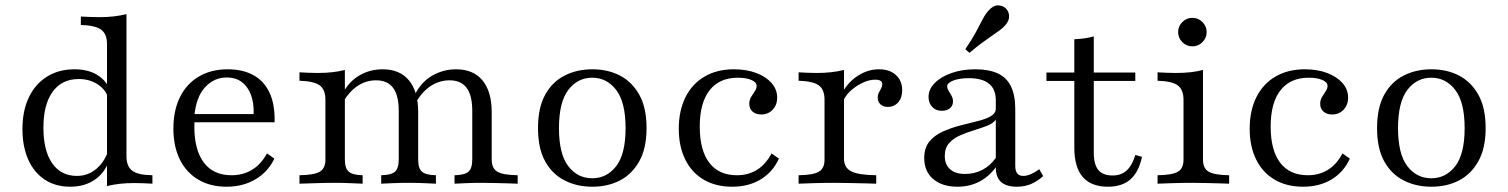

<svg xmlns="http://www.w3.org/2000/svg" viewBox="-20 -685 5623 716"><path d="M379 8.9V-521Q379 -558.1 357.3 -574.2Q335.5 -590.3 281.5 -591.9V-623.4Q296.8 -622.6 314.5 -621.8Q332.3 -621 350.8 -621Q379 -621 403.6 -623.8Q428.2 -626.6 451.6 -632.3V-102.4Q451.6 -65.3 472.6 -48.8Q493.5 -32.3 548.4 -31.5V0Q533.9 -0.8 516.1 -1.6Q498.4 -2.4 480.6 -2.4Q452.4 -2.4 427 0.4Q401.6 3.2 379 8.9ZM241.9 11.3Q187.1 11.3 147.2 -14.9Q107.3 -41.1 85.5 -89.5Q63.7 -137.9 63.7 -204Q63.7 -271.8 87.5 -321.8Q111.3 -371.8 155.2 -399.2Q199.2 -426.6 258.1 -426.6Q308.9 -426.6 343.1 -405.2Q377.4 -383.9 387.9 -351.6L381.5 -325Q371.8 -353.2 342.3 -371.8Q312.9 -390.3 273.4 -390.3Q210.5 -390.3 176.2 -342.7Q141.9 -295.2 141.9 -208.9Q141.9 -123.4 174.6 -76.2Q207.3 -29 266.9 -29Q308.9 -29 340.7 -56.5Q372.6 -83.9 386.3 -131.5L391.1 -101.6Q378.2 -48.4 338.7 -18.5Q299.2 11.3 241.9 11.3Z M824.2 11.3Q764.5 11.3 719.8 -14.9Q675 -41.1 650.8 -89.9Q626.6 -138.7 626.6 -205.6Q626.6 -272.6 650.8 -322.2Q675 -371.8 721 -399.2Q766.9 -426.6 829 -426.6Q884.7 -426.6 924.2 -405.2Q963.7 -383.9 984.7 -340.3Q1005.6 -296.8 1004 -229H673.4L672.6 -259.7H925.8Q927.4 -300 916.1 -330.6Q904.8 -361.3 882.3 -378.6Q859.7 -396 825 -396Q778.2 -396 744.8 -359.7Q711.3 -323.4 704.8 -252.4L706.5 -250Q705.6 -241.9 705.2 -232.3Q704.8 -222.6 704.8 -212.1Q704.8 -125.8 740.3 -78.6Q775.8 -31.5 843.5 -31.5Q885.5 -31.5 919 -51.2Q952.4 -71 975.8 -112.9L1003.2 -93.5Q979.8 -44.4 933.1 -16.5Q886.3 11.3 824.2 11.3Z M1675 0V-31.5Q1712.9 -32.3 1727 -44.8Q1741.1 -57.3 1741.1 -89.5V-272.6Q1741.1 -329 1720.2 -357.3Q1699.2 -385.5 1656.5 -385.5Q1619.4 -385.5 1587.1 -364.9Q1554.8 -344.4 1529 -300L1523.4 -325.8Q1550 -379 1591.5 -402.8Q1633.1 -426.6 1680.6 -426.6Q1745.2 -426.6 1779.4 -385.1Q1813.7 -343.5 1813.7 -266.1V-89.5Q1813.7 -57.3 1834.7 -44.8Q1855.6 -32.3 1910.5 -31.5V0Q1898.4 -0.8 1876.2 -1.2Q1854 -1.6 1828.2 -2.4Q1802.4 -3.2 1778.2 -3.2Q1747.6 -3.2 1719 -2Q1690.3 -0.8 1675 0ZM1096.8 0V-31.5Q1151.6 -32.3 1172.6 -44.8Q1193.5 -57.3 1193.5 -89.5V-312.9Q1193.5 -351.6 1171.8 -366.9Q1150 -382.3 1096.8 -383.9V-415.3Q1111.3 -414.5 1128.6 -413.7Q1146 -412.9 1165.3 -412.9Q1193.5 -412.9 1219 -415.7Q1244.4 -418.5 1266.1 -424.2V-89.5Q1266.1 -57.3 1280.6 -44.8Q1295.2 -32.3 1332.3 -31.5V0Q1312.1 -0.8 1284.7 -2Q1257.3 -3.2 1228.2 -3.2Q1196 -3.2 1160.1 -2Q1124.2 -0.8 1096.8 0ZM1401.6 0V-31.5Q1438.7 -32.3 1452.8 -44.8Q1466.9 -57.3 1466.9 -89.5V-272.6Q1466.9 -329 1446 -357.3Q1425 -385.5 1382.3 -385.5Q1346 -385.5 1315.3 -365.7Q1284.7 -346 1261.3 -308.1L1262.1 -343.5Q1283.9 -383.1 1322.2 -404.8Q1360.5 -426.6 1407.3 -426.6Q1471 -426.6 1505.2 -385.1Q1539.5 -343.5 1539.5 -266.1V-89.5Q1539.5 -57.3 1553.6 -44.8Q1567.7 -32.3 1605.6 -31.5V0Q1591.1 -0.8 1561.7 -2Q1532.3 -3.2 1503.2 -3.2Q1474.2 -3.2 1445.2 -2Q1416.1 -0.8 1401.6 0Z M2188.7 11.3Q2131.5 11.3 2085.5 -12.1Q2039.5 -35.5 2012.9 -83.5Q1986.3 -131.5 1986.3 -207.3Q1986.3 -283.1 2012.9 -331.5Q2039.5 -379.8 2085.5 -403.2Q2131.5 -426.6 2188.7 -426.6Q2246.8 -426.6 2291.9 -403.2Q2337.1 -379.8 2364.1 -331.5Q2391.1 -283.1 2391.1 -207.3Q2391.1 -132.3 2364.1 -83.9Q2337.1 -35.5 2291.9 -12.1Q2246.8 11.3 2188.7 11.3ZM2188.7 -20.2Q2242.7 -20.2 2277.8 -65.3Q2312.9 -110.5 2312.9 -207.3Q2312.9 -304 2277.8 -349.6Q2242.7 -395.2 2188.7 -395.2Q2133.9 -395.2 2099.2 -349.6Q2064.5 -304 2064.5 -207.3Q2064.5 -110.5 2099.2 -65.3Q2133.9 -20.2 2188.7 -20.2Z M2710.5 11.3Q2649.2 11.3 2604.4 -14.9Q2559.7 -41.1 2535.5 -89.9Q2511.3 -138.7 2511.3 -204.8Q2511.3 -272.6 2536.3 -322.6Q2561.3 -372.6 2607.7 -399.6Q2654 -426.6 2716.9 -426.6Q2763.7 -426.6 2800 -412.9Q2836.3 -399.2 2857.3 -375.4Q2878.2 -351.6 2878.2 -321Q2878.2 -293.5 2861.3 -275.8Q2844.4 -258.1 2819.4 -258.1Q2798.4 -258.1 2786.3 -269Q2774.2 -279.8 2774.2 -297.6Q2774.2 -312.1 2781 -323.4Q2787.9 -334.7 2794.8 -344.8Q2801.6 -354.8 2801.6 -364.5Q2801.6 -378.2 2782.3 -386.7Q2762.9 -395.2 2731.5 -395.2Q2662.9 -395.2 2626.2 -348.4Q2589.5 -301.6 2589.5 -212.9Q2589.5 -125 2625 -78.2Q2660.5 -31.5 2728.2 -31.5Q2770.2 -31.5 2802.8 -51.6Q2835.5 -71.8 2857.3 -112.9L2884.7 -93.5Q2862.1 -43.5 2816.9 -16.1Q2771.8 11.3 2710.5 11.3Z M2958.1 0V-31.5Q3012.9 -32.3 3033.9 -44.8Q3054.8 -57.3 3054.8 -89.5V-312.9Q3054.8 -351.6 3033.1 -366.9Q3011.3 -382.3 2958.1 -383.9V-415.3Q2972.6 -414.5 2989.9 -413.7Q3007.3 -412.9 3026.6 -412.9Q3082.3 -412.9 3127.4 -424.2V-93.5Q3127.4 -59.7 3154.4 -46Q3181.5 -32.3 3247.6 -31.5V0Q3233.1 -0.8 3207.3 -1.2Q3181.5 -1.6 3151.2 -2.4Q3121 -3.2 3091.9 -3.2Q3051.6 -3.2 3014.1 -2Q2976.6 -0.8 2958.1 0ZM3290.3 -286.3Q3273.4 -286.3 3263.3 -296Q3253.2 -305.6 3253.2 -320.2Q3253.2 -331.5 3257.7 -339.9Q3262.1 -348.4 3266.1 -356Q3270.2 -363.7 3270.2 -371Q3270.2 -387.9 3243.5 -387.9Q3222.6 -387.9 3199.2 -377.4Q3175.8 -366.9 3155.6 -349.6Q3135.5 -332.3 3124.2 -308.9L3122.6 -342.7Q3146.8 -383.1 3182.7 -404.8Q3218.5 -426.6 3258.1 -426.6Q3297.6 -426.6 3321 -405.2Q3344.4 -383.9 3344.4 -348.4Q3344.4 -320.2 3329.4 -303.2Q3314.5 -286.3 3290.3 -286.3Z M3550.8 11.3Q3493.5 11.3 3460.1 -17.3Q3426.6 -46 3426.6 -95.2Q3426.6 -133.9 3446 -157.3Q3465.3 -180.6 3496 -194.4Q3526.6 -208.1 3560.5 -216.9Q3594.4 -225.8 3624.6 -233.1Q3654.8 -240.3 3674.2 -251.2Q3693.5 -262.1 3693.5 -280.6V-311.3Q3693.5 -352.4 3668.1 -373Q3642.7 -393.5 3592.7 -393.5Q3558.1 -393.5 3535.1 -384.7Q3512.1 -375.8 3512.1 -362.9Q3512.1 -355.6 3517.3 -346.8Q3522.6 -337.9 3528.2 -328.2Q3533.9 -318.5 3533.9 -306.5Q3533.9 -291.1 3522.6 -281.5Q3511.3 -271.8 3491.9 -271.8Q3470.2 -271.8 3456.5 -286.3Q3442.7 -300.8 3442.7 -323.4Q3442.7 -352.4 3466.1 -375.8Q3489.5 -399.2 3529 -412.9Q3568.5 -426.6 3616.9 -426.6Q3667.7 -426.6 3700.8 -411.3Q3733.9 -396 3750 -362.9Q3766.1 -329.8 3766.1 -278.2V-66.9Q3766.1 -47.6 3773.4 -38.3Q3780.6 -29 3796 -29Q3809.7 -29 3825 -35.9Q3840.3 -42.7 3855.6 -54L3870.2 -28.2Q3848.4 -8.9 3825 1.2Q3801.6 11.3 3771.8 11.3Q3692.7 11.3 3693.5 -61.3Q3667.7 -25.8 3631.5 -7.3Q3595.2 11.3 3550.8 11.3ZM3579 -36.3Q3613.7 -36.3 3642.7 -51.2Q3671.8 -66.1 3693.5 -96V-238.7Q3683.9 -225 3661.3 -216.1Q3638.7 -207.3 3612.1 -199.2Q3585.5 -191.1 3560.5 -180.2Q3535.5 -169.4 3519.4 -151.2Q3503.2 -133.1 3503.2 -103.2Q3503.2 -71.8 3523 -54Q3542.7 -36.3 3579 -36.3ZM3595.2 -487.9 3579.8 -501.6Q3605.6 -539.5 3620.2 -566.9Q3634.7 -594.4 3644.8 -613.7Q3654.8 -633.1 3666.9 -646Q3683.1 -664.5 3700.4 -664.9Q3717.7 -665.3 3729.8 -654.8Q3741.9 -643.5 3743.1 -626.2Q3744.4 -608.9 3729 -591.1Q3720.2 -580.6 3707.7 -571.8Q3695.2 -562.9 3679 -551.6Q3662.9 -540.3 3642.3 -525.4Q3621.8 -510.5 3595.2 -487.9Z M4112.1 11.3Q4049.2 11.3 4017.7 -25Q3986.3 -61.3 3986.3 -134.7V-383.1H3882.3V-414.5H3986.3V-538.7Q4008.1 -539.5 4026.2 -542.3Q4044.4 -545.2 4058.9 -549.2V-414.5H4213.7V-383.1H4058.9V-114.5Q4058.9 -71.8 4075.8 -51.2Q4092.7 -30.6 4129 -30.6Q4161.3 -30.6 4181.9 -49.6Q4202.4 -68.5 4213.7 -107.3L4238.7 -100Q4226.6 -43.5 4195.6 -16.1Q4164.5 11.3 4112.1 11.3Z M4296.8 0V-31.5Q4350.8 -32.3 4372.2 -44.4Q4393.5 -56.5 4393.5 -89.5V-312.9Q4393.5 -350 4372.6 -366.1Q4351.6 -382.3 4296.8 -383.9V-415.3Q4311.3 -414.5 4329 -413.7Q4346.8 -412.9 4365.3 -412.9Q4394.4 -412.9 4419.8 -415.7Q4445.2 -418.5 4466.1 -424.2V-89.5Q4466.1 -56.5 4487.9 -44.4Q4509.7 -32.3 4563.7 -31.5V0Q4550.8 -0.8 4528.6 -1.2Q4506.5 -1.6 4480.6 -2.4Q4454.8 -3.2 4429 -3.2Q4391.1 -3.2 4353.2 -2Q4315.3 -0.8 4296.8 0ZM4426.6 -512.1Q4404.8 -512.1 4389.1 -527.8Q4373.4 -543.5 4373.4 -565.3Q4373.4 -587.1 4389.1 -602.8Q4404.8 -618.5 4426.6 -618.5Q4448.4 -618.5 4464.1 -602.8Q4479.8 -587.1 4479.8 -565.3Q4479.8 -543.5 4464.1 -527.8Q4448.4 -512.1 4426.6 -512.1Z M4839.5 11.3Q4778.2 11.3 4733.5 -14.9Q4688.7 -41.1 4664.5 -89.9Q4640.3 -138.7 4640.3 -204.8Q4640.3 -272.6 4665.3 -322.6Q4690.3 -372.6 4736.7 -399.6Q4783.1 -426.6 4846 -426.6Q4892.7 -426.6 4929 -412.9Q4965.3 -399.2 4986.3 -375.4Q5007.3 -351.6 5007.3 -321Q5007.3 -293.5 4990.3 -275.8Q4973.4 -258.1 4948.4 -258.1Q4927.4 -258.1 4915.3 -269Q4903.2 -279.8 4903.2 -297.6Q4903.2 -312.1 4910.1 -323.4Q4916.9 -334.7 4923.8 -344.8Q4930.6 -354.8 4930.6 -364.5Q4930.6 -378.2 4911.3 -386.7Q4891.9 -395.2 4860.5 -395.2Q4791.9 -395.2 4755.2 -348.4Q4718.5 -301.6 4718.5 -212.9Q4718.5 -125 4754 -78.2Q4789.5 -31.5 4857.3 -31.5Q4899.2 -31.5 4931.9 -51.6Q4964.5 -71.8 4986.3 -112.9L5013.7 -93.5Q4991.1 -43.5 4946 -16.1Q4900.8 11.3 4839.5 11.3Z M5317.7 11.3Q5260.5 11.3 5214.5 -12.1Q5168.5 -35.5 5141.9 -83.5Q5115.3 -131.5 5115.3 -207.3Q5115.3 -283.1 5141.9 -331.5Q5168.5 -379.8 5214.5 -403.2Q5260.5 -426.6 5317.7 -426.6Q5375.8 -426.6 5421 -403.2Q5466.1 -379.8 5493.1 -331.5Q5520.2 -283.1 5520.2 -207.3Q5520.2 -132.3 5493.1 -83.9Q5466.1 -35.5 5421 -12.1Q5375.8 11.3 5317.7 11.3ZM5317.7 -20.2Q5371.8 -20.2 5406.9 -65.3Q5441.9 -110.5 5441.9 -207.3Q5441.9 -304 5406.9 -349.6Q5371.8 -395.2 5317.7 -395.2Q5262.9 -395.2 5228.2 -349.6Q5193.5 -304 5193.5 -207.3Q5193.5 -110.5 5228.2 -65.3Q5262.9 -20.2 5317.7 -20.2Z"/></svg>

Font: Playfair 12pt Light
Style: Regular
Weight: 300
Designer: Claus Eggers Sørensen
Foundry: Claus Eggers Sørensen
Version: Version 2.000;gftools[0.9.28]